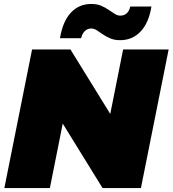

<svg xmlns="http://www.w3.org/2000/svg" viewBox="-20 -950 872 970"><path d="M2 0 142 -700H336L599 -274H517L602 -700H832L692 0H498L235 -426H317L232 0ZM587 -747Q559 -747 537.5 -756Q516 -765 499.5 -776.5Q483 -788 469 -797Q455 -806 441 -806Q422 -806 408.5 -793Q395 -780 390 -757H283Q297 -842 338 -886Q379 -930 441 -930Q470 -930 491 -921Q512 -912 528.5 -900.5Q545 -889 559.5 -880Q574 -871 588 -871Q608 -871 621 -883.5Q634 -896 638 -917H745Q732 -835 690.5 -791Q649 -747 587 -747Z"/></svg>

Font: Montserrat Thin Black
Style: Italic
Weight: 900
Italic angle: -11.3°
Version: Version 9.000